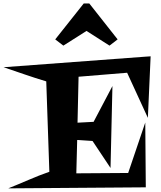

<svg xmlns="http://www.w3.org/2000/svg" viewBox="-110 -1041 911 1085"><path d="M741.2 -722.7 725.6 -375 608.4 -629.9 334 -607.4 328.1 -347.7 418.9 -352.5 525.4 -554.7 514.6 -91.8 413.1 -244.1 326.2 -250 321.3 -61.5 614.3 -63.5 710.9 -348.6 713.9 17.6 -63.5 23.4Q-4.9 0 52.7 -24.9Q110.4 -49.8 168.9 -70.3L151.4 -581.1Q89.8 -599.6 30.3 -620.1Q-29.3 -640.6 -89.8 -661.1L710.9 -720.7ZM554.7 -818.4 508.8 -783.2 378.9 -866.2 248 -783.2 202.1 -818.4 363.3 -1021.5H394.5Z"/></svg>

Font: Fontdiner Swanky
Style: Regular
Weight: 400
Designer: Font Diner, Inc
Foundry: Font Diner, Inc
Version: Version 1.001